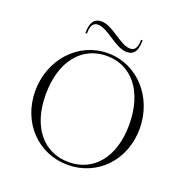

<svg xmlns="http://www.w3.org/2000/svg" viewBox="-155 -1025 1135 1180"><g transform="rotate(20 413.0 -435.0)"><path d="M414 15C609 15 755 -140 755 -345C755 -549 609 -715 414 -715C219 -715 72 -549 72 -345C72 -140 219 15 414 15ZM414 -3C250 -3 140 -133 140 -346C140 -565 251 -697 413 -697C575 -697 686 -565 686 -345C686 -133 576 -3 414 -3ZM297 -859C361 -859 443 -761 517 -761C551 -761 586 -775 586 -862H576C576 -805 558 -788 529 -788C465 -788 384 -885 311 -885C277 -885 240 -872 240 -784H250C250 -841 268 -859 297 -859Z"/></g></svg>

Font: Sprat Light
Style: Regular
Weight: 300
Designer: Ethan Nakache
Foundry: Collletttivo
Version: Version 2.000;Glyphs 3.2 (3217)